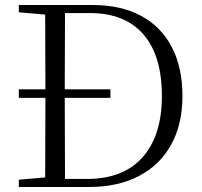

<svg xmlns="http://www.w3.org/2000/svg" viewBox="-20 -745 806 765"><path d="M239 -32H326Q472 -32 548.5 -119Q625 -206 625 -362Q625 -524 551 -608.5Q477 -693 338 -693H239L238 -389H420V-355H238ZM707 -362Q707 -251 662.5 -169.5Q618 -88 534 -44Q450 0 336 0H55V-29L160 -38L161 -355H55V-389H161L160 -687L55 -696V-725H350Q461 -725 541 -682.5Q621 -640 664 -558.5Q707 -477 707 -362Z"/></svg>

Font: GL-CurulMinamoto Light
Style: Regular
Weight: 300
Designer: Eunice (kana); Ryoko NISHIZUKA 西塚涼子 (ideographs); Frank Grießhammer (Latin, Greek & Cyrillic); Wenlong ZHANG
Foundry: Gutenberg Labo; Adobe
Version: Version 1.002